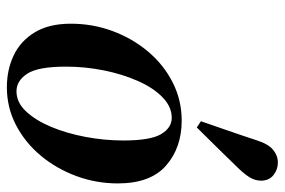

<svg xmlns="http://www.w3.org/2000/svg" viewBox="-155 -660 829 559"><g transform="rotate(90 259.5 -380.5)"><path d="M234 14Q183 14 141 -6Q99 -26 74 -67.5Q49 -109 49 -172Q49 -236 70.5 -294Q92 -352 130.5 -397.5Q169 -443 220.5 -469Q272 -495 331 -495Q410 -495 462 -449.5Q514 -404 514 -309Q514 -246 492.5 -188Q471 -130 433 -84.5Q395 -39 344 -12.5Q293 14 234 14ZM246 -14Q278 -14 304 -41.5Q330 -69 349 -114Q368 -159 378.5 -214.5Q389 -270 389 -325Q389 -404 370.5 -435Q352 -466 323 -466Q291 -466 263.5 -439.5Q236 -413 216 -368Q196 -323 185 -268.5Q174 -214 174 -158Q174 -77 194.5 -45.5Q215 -14 246 -14ZM333 -551Q347 -592 361 -632Q375 -672 388 -712Q399 -747 416 -761Q433 -775 453 -775Q474 -775 490 -762Q506 -749 506 -726Q506 -708 495.5 -691.5Q485 -675 465 -655Q436 -625 408 -596.5Q380 -568 351 -539Z"/></g></svg>

Font: DeepMind Serif Text
Style: Italic
Weight: 400
Italic angle: -12°
Designer: Frank Grießhammer / Modifications: Colophon Foundry
Foundry: Colophon Foundry
Version: Version 5.003; ttfautohint (v1.8.2)